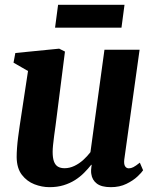

<svg xmlns="http://www.w3.org/2000/svg" viewBox="-20 -765 644 795"><path d="M185 10Q153.5 10 122.5 -2Q91.5 -14 70.5 -41.2Q49.5 -68.5 49 -114.5Q49 -131.5 50.5 -152.5Q52 -173.5 55 -196.8Q58 -220 61.5 -243.8Q65 -267.5 68.5 -290L96 -471L36 -505.5L43.5 -545.5L225 -563.5L249 -551.5L215.5 -288Q213 -267 210 -245Q207 -223 204.2 -202.8Q201.5 -182.5 199.8 -165.5Q198 -148.5 198 -136.5Q198 -112 203.2 -97Q208.5 -82 219.5 -75.2Q230.5 -68.5 247.5 -68.5Q268 -68.5 288 -78Q308 -87.5 324.8 -102.8Q341.5 -118 354.5 -135L412.5 -559H558L494.5 -104Q492.5 -85 498 -76.5Q503.5 -68 513.5 -68Q522.5 -68 532 -72.8Q541.5 -77.5 559 -91.5L572.5 -60Q567 -51 549.2 -34.2Q531.5 -17.5 503.5 -3.8Q475.5 10 439 10Q400.5 10 381 -4.8Q361.5 -19.5 358 -45Q357.5 -48 357.2 -52.2Q357 -56.5 357.2 -61.5Q357.5 -66.5 358.2 -72Q359 -77.5 359.5 -82L358 -83Q345 -66.5 328.5 -49.8Q312 -33 290.8 -19.5Q269.5 -6 243.2 2Q217 10 185 10ZM220.5 -745H495.5L483 -650.5H208Z"/></svg>

Font: Merriweather 28pt ExtraBold
Style: Italic
Weight: 800
Italic angle: -7.8°
Version: Version 2.101